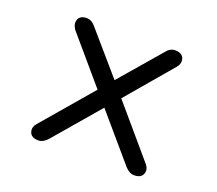

<svg xmlns="http://www.w3.org/2000/svg" viewBox="-125 -903 1250 1105"><g transform="rotate(20 500.0 -350.5)"><path d="M150 -21Q150 -38 166 -57L428 -363L189 -643Q175 -665 175 -681Q175 -704 189 -716.5Q203 -729 229 -729Q260 -729 284 -699L501 -448L717 -699Q727 -713 741 -721Q755 -729 771 -729Q798 -729 812.5 -716.5Q827 -704 827 -681Q827 -662 812 -644L573 -363L834 -57Q850 -38 850 -21Q850 3 835.5 15.5Q821 28 794 28Q764 28 738 -1L500 -279L262 -1Q236 28 206 28Q179 28 164.5 15.5Q150 3 150 -21Z"/></g></svg>

Font: 寒蝉全圆体 Bold
Style: Regular
Weight: 700
Designer: Warren2060
      Designed by Motoya company      

      [Varela Round]
      Joe Prince(Latin component); Avraham Cornf
Foundry: ChillType
Version: Version 3.200